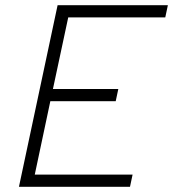

<svg xmlns="http://www.w3.org/2000/svg" viewBox="-20 -720 667 740"><path d="M53 0 202 -700H627L617 -653H243L184 -377H436L426 -330H174L114 -47H491L481 0Z"/></svg>

Font: Red Hat Mono
Style: Italic
Weight: 300
Italic angle: -12°
Monospace: yes
Designer: Pentagram, MCKL
Foundry: Pentagram, MCKL
Version: Version 1.023